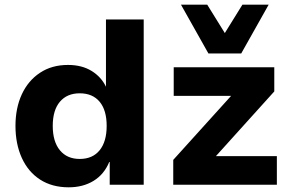

<svg xmlns="http://www.w3.org/2000/svg" viewBox="-20 -788 1239 819"><path d="M273 11Q202 11 151 -22Q100 -55 73 -114.5Q46 -174 46 -251Q46 -327 73 -385.5Q100 -444 150.5 -477.5Q201 -511 270 -511Q329 -511 370.5 -485.5Q412 -460 432 -418V-705H593V0H448V-97H446Q424 -44 379 -16.5Q334 11 273 11ZM320 -110Q375 -110 405 -147Q435 -184 435 -251Q435 -318 405 -354Q375 -390 320 -390Q266 -390 235.5 -354Q205 -318 205 -251Q205 -184 235.5 -147Q266 -110 320 -110ZM719 0V-106L1001 -418L1000 -379H721V-501H1150V-398L864 -81L865 -122H1161V0ZM869 -560 752 -768H864L939 -647L1014 -768H1126L1009 -560Z"/></svg>

Font: Nunito Sans 8pt ExtraBold
Style: Regular
Weight: 800
Version: Version 3.101;gftools[0.9.27]